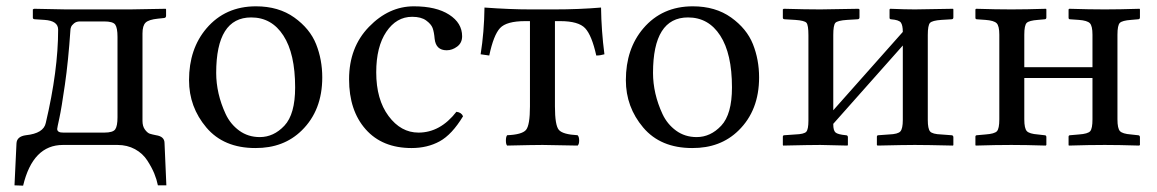

<svg xmlns="http://www.w3.org/2000/svg" viewBox="-20 -459 3663 608"><path d="M25.9 127.9 32.2 -4.9Q33.2 -26.9 62 -30.8Q118.2 -36.6 125 -69.8Q164.1 -235.8 164.1 -365.2Q164.1 -393.1 121.1 -396L91.8 -397.9Q84 -397.9 84 -402.8V-429.2L87.9 -431.2Q170.9 -429.2 189 -429.2H392.1Q392.1 -429.2 504.9 -431.2L505.9 -429.2V-409.2Q505.9 -402.3 499 -401.9L480 -399.9Q451.2 -397 441.2 -387.5Q431.2 -377.9 431.2 -353V-76.2Q431.2 -59.1 439 -48.6Q446.8 -38.1 454.3 -35.6Q461.9 -33.2 474.1 -30.8Q501 -26.9 501 -5.9L506.8 127.9H480Q476.1 108.9 468.5 90.3Q460.9 71.8 446.5 49.3Q432.1 26.9 407.5 13.4Q382.8 0 352.1 0H179.2Q84 0 53.2 128.9ZM161.1 -50.8Q161.1 -38.6 181.2 -39.1H310.1Q337.9 -39.1 345 -49.6Q352.1 -60.1 352.1 -87.9V-341.8Q352.1 -370.6 345 -380.9Q337.9 -391.1 310.1 -391.1H232.9Q221.7 -391.1 214.4 -385Q207 -378.9 205.1 -373.5Q203.1 -368.2 203.1 -365.2Q196.3 -265.1 185.5 -190.7Q174.8 -116.2 168 -85Q161.1 -53.7 161.1 -50.8Z M578.6 -205.1Q578.6 -304.2 633.8 -369.1Q693.4 -439 790.5 -439Q862.3 -439 911.9 -403.6Q961.4 -368.2 981 -319.1Q1000.5 -270 1000.5 -213.9Q1000.5 -109.4 935.5 -45.9Q878.4 10.3 788.6 9.8Q688.5 9.8 633.5 -55.2Q578.6 -120.1 578.6 -205.1ZM775.4 -403.8Q664.6 -403.8 664.6 -228Q664.6 -195.8 672.1 -162.8Q679.7 -129.9 694.6 -97.9Q709.5 -65.9 737.5 -45.4Q765.6 -24.9 802.7 -24.9Q846.7 -24.9 880.6 -61Q914.6 -97.2 914.6 -182.1Q914.6 -289.1 877.4 -346.4Q840.3 -403.8 775.4 -403.8Z M1446.3 -90.8Q1411.1 -32.7 1372.3 -11.5Q1333.5 9.8 1283.2 9.8Q1190.4 9.8 1137.9 -49.6Q1085.4 -108.9 1085.4 -208Q1085.4 -309.1 1148.4 -374Q1211.4 -439 1290.5 -439Q1361.3 -439 1402.3 -412.6Q1443.4 -386.2 1443.4 -344.2Q1443.4 -323.2 1427.7 -311.5Q1412.1 -299.8 1394.5 -299.8Q1360.4 -299.8 1356.4 -335.9Q1354.5 -357.9 1349.9 -370.4Q1345.2 -382.8 1329.3 -394.3Q1313.5 -405.8 1285.2 -405.8Q1235.4 -405.8 1203.4 -358.4Q1171.4 -311 1171.4 -230Q1171.4 -144 1210.4 -91.6Q1249.5 -39.1 1305.2 -39.1Q1374 -39.1 1425.3 -105Q1441.4 -103 1446.3 -90.8Z M1658.2 -122.1V-392.1H1643.1Q1584 -392.1 1563.5 -370.1Q1543 -348.1 1529.3 -283.2L1502 -287.1Q1513.2 -356.9 1514.2 -435.1Q1594.2 -429.2 1660.2 -429.2H1734.9Q1814 -429.2 1883.3 -435.1Q1884.3 -361.8 1894 -287.1Q1880.9 -283.2 1868.2 -283.2Q1854 -347.2 1833 -369.6Q1812 -392.1 1753.9 -392.1H1737.3V-122.1Q1737.3 -62 1749.8 -47.6Q1762.2 -33.2 1809.1 -30.8Q1814 -25.9 1814 -13.9Q1814 -2 1809.1 2Q1723.1 0 1698.2 0Q1670.4 0 1585.9 2Q1582 -2 1582 -13.9Q1582 -25.9 1585.9 -30.8Q1632.8 -32.7 1645.5 -47.4Q1658.2 -62 1658.2 -122.1Z M1961.9 -205.1Q1961.9 -304.2 2017.1 -369.1Q2076.7 -439 2173.8 -439Q2245.6 -439 2295.2 -403.6Q2344.7 -368.2 2364.3 -319.1Q2383.8 -270 2383.8 -213.9Q2383.8 -109.4 2318.8 -45.9Q2261.7 10.3 2171.9 9.8Q2071.8 9.8 2016.8 -55.2Q1961.9 -120.1 1961.9 -205.1ZM2158.7 -403.8Q2047.9 -403.8 2047.9 -228Q2047.9 -195.8 2055.4 -162.8Q2063 -129.9 2077.9 -97.9Q2092.8 -65.9 2120.8 -45.4Q2148.9 -24.9 2186 -24.9Q2230 -24.9 2263.9 -61Q2297.9 -97.2 2297.9 -182.1Q2297.9 -289.1 2260.7 -346.4Q2223.6 -403.8 2158.7 -403.8Z M2577.6 -429.2Q2577.6 -429.2 2698.7 -431.2L2701.7 -429.2V-403.8Q2701.7 -397.9 2694.8 -397.9L2662.6 -396Q2631.8 -394 2625.2 -386.5Q2618.7 -378.9 2618.7 -348.1V-109.9L2838.9 -357.9Q2838.9 -378.9 2832.8 -387.5Q2826.7 -396 2801.8 -397.9Q2796.9 -397.9 2796.9 -402.8V-429.2L2798.8 -431.2Q2846.7 -429.2 2877 -429.2L2998 -431.2L2999 -429.2V-403.8Q2999 -397.9 2992.7 -397.9L2960.9 -396Q2932.1 -394 2925 -386.5Q2918 -378.9 2918 -348.1V-79.1Q2918 -51.3 2925.3 -42.7Q2932.6 -34.2 2960.9 -33.2L2992.7 -30.8Q2998.5 -30.8 2999 -24.9V0L2998 2Q2912.1 0 2877 0Q2844.7 0 2758.8 2L2756.8 0V-25.9Q2756.8 -30.8 2761.7 -30.8L2794.9 -33.2Q2823.7 -34.2 2831.3 -43Q2838.9 -51.8 2838.9 -79.1V-314.9L2618.7 -66.9V-64.9Q2618.7 -45.9 2625.7 -39.6Q2632.8 -33.2 2658.7 -30.8Q2664.6 -30.8 2665 -24.9V0L2663.6 2L2577.6 0Q2545.4 0 2460 2L2459 0V-25.9Q2459 -30.8 2463.9 -30.8L2498 -33.2Q2526.9 -34.2 2533.4 -42Q2540 -49.8 2540 -77.1V-347.2Q2540 -379.4 2533.9 -386.7Q2527.8 -394 2498 -396L2465.8 -397.9Q2459 -397.9 2459 -402.8V-429.2L2461.9 -431.2Q2532.7 -429.2 2577.6 -429.2Z M3439.5 -81.1V-211.9H3223.6V-81.1Q3223.6 -52.2 3231.7 -43.7Q3239.7 -35.2 3266.6 -33.2L3287.6 -30.8Q3293.5 -30.8 3293.5 -24.9V0L3291.5 2Q3227.5 0 3182.6 0Q3133.8 0 3069.8 2L3068.8 0V-25.9Q3068.8 -30.8 3073.7 -30.8L3100.6 -33.2Q3129.4 -35.2 3137 -43.5Q3144.5 -51.8 3144.5 -81.1V-349.1Q3144.5 -377 3136 -385.5Q3127.4 -394 3100.6 -396L3073.7 -397.9Q3068.8 -397.9 3068.8 -402.8V-429.2L3070.8 -431.2Q3134.8 -429.2 3182.6 -429.2Q3228.5 -429.2 3292.5 -431.2L3293.5 -429.2V-403.8Q3293.5 -397.9 3287.6 -397.9L3266.6 -396Q3238.8 -394 3231.2 -386.5Q3223.6 -378.9 3223.6 -349.1V-246.1H3439.5V-349.1Q3439.5 -377 3431.2 -385.5Q3422.9 -394 3396.5 -396L3368.7 -397.9Q3363.8 -397.9 3363.8 -402.8V-429.2L3365.7 -431.2Q3429.7 -429.2 3478.5 -429.2Q3524.4 -429.2 3588.9 -431.2L3589.8 -429.2V-403.8Q3589.8 -397.9 3583.5 -397.9L3561.5 -396Q3533.7 -394 3526.1 -386.5Q3518.6 -378.9 3518.6 -349.1V-81.1Q3518.6 -52.2 3526.6 -43.7Q3534.7 -35.2 3561.5 -33.2L3583.5 -30.8Q3589.4 -30.8 3589.8 -24.9V0L3587.4 2Q3523.4 0 3478.5 0Q3428.7 0 3364.7 2L3363.8 0V-25.9Q3363.8 -30.8 3368.7 -30.8L3396.5 -33.2Q3425.3 -35.2 3432.4 -43.7Q3439.5 -52.2 3439.5 -81.1Z"/></svg>

Font: Linux Libertine Capitals
Style: Small Caps
Weight: 400
Designer: Philipp H. Poll
Foundry: Philipp H. Poll
Version: Version 5.1.3